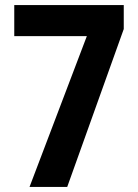

<svg xmlns="http://www.w3.org/2000/svg" viewBox="-20 -734 543 754"><path d="M96 0H244L466 -620V-714H36V-592H321Z"/></svg>

Font: Noto Sans Hebrew Condensed
Style: Bold
Weight: 700
Width: 3
Designer: Monotype Design Team
Foundry: Monotype Imaging Inc.
Version: Version 2.004